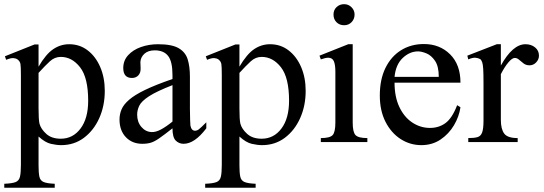

<svg xmlns="http://www.w3.org/2000/svg" viewBox="-26 -668 2557 903"><path d="M466.8 -240.7Q466.8 -170.4 440.9 -112.5Q415 -54.7 368.9 -20Q322.8 14.6 261.7 14.6Q240.2 14.6 213.4 8.5Q186.5 2.4 155.3 -25.9V109.4Q155.3 144.5 159.2 162.8Q163.1 181.2 179.2 188Q195.3 194.8 231.4 196.3V214.8H-5.9V196.3Q30.8 194.8 47.1 188.5Q63.5 182.1 67.9 163.3Q72.3 144.5 72.3 107.4V-315.9Q72.3 -353.5 70.3 -366.5Q68.4 -379.4 56.2 -388.7Q48.3 -394 36.4 -394.8Q24.4 -395.5 2.9 -386.7L-2.9 -403.3L136.7 -459H155.3V-354.5Q189.9 -413.6 224.4 -436.8Q258.8 -460 299.3 -460Q349.1 -460 386.7 -430.9Q424.3 -401.9 445.6 -352.3Q466.8 -302.7 466.8 -240.7ZM388.7 -194.3Q388.7 -302.7 350.6 -351.6Q312.5 -400.4 259.8 -400.4Q231 -400.4 208.3 -379.4Q185.5 -358.4 155.3 -325.2V-157.7Q155.3 -105.5 159.7 -86.4Q166.5 -61 191.7 -38.3Q216.8 -15.6 259.8 -15.6Q316.9 -15.6 352.8 -63.5Q388.7 -111.3 388.7 -194.3Z M944.3 -92.8V-64.5Q889.2 8.3 837.4 8.3Q815.9 8.3 800.5 -6.8Q785.2 -22 785.2 -64.5Q746.1 -33.7 723.6 -18.1Q701.2 -2.4 684.1 2.9Q667 8.3 643.1 8.3Q595.7 8.3 565.9 -22.9Q536.1 -54.2 536.1 -106Q536.1 -130.9 545.7 -153.6Q555.2 -176.3 581.1 -198.7Q606.9 -221.2 656.2 -245.1Q705.6 -269 785.2 -296.4V-314.9Q785.2 -378.9 764.6 -405Q744.1 -431.2 701.7 -431.2Q670.9 -431.2 653.3 -415.3Q635.7 -399.4 634.3 -376.5L635.3 -347.2Q636.2 -326.2 624.8 -313.7Q613.3 -301.3 594.7 -301.3Q553.7 -301.3 553.7 -348.1Q553.7 -383.3 576.7 -408.4Q599.6 -433.6 637 -446.8Q674.3 -460 717.3 -460Q782.2 -460 814.2 -441.4Q846.2 -422.9 856.7 -388.9Q867.2 -355 867.2 -307.6V-155.3Q867.2 -124 868.2 -104Q869.1 -84 869.6 -77.1Q874.5 -53.2 891.1 -53.2Q900.4 -53.2 908.9 -59.6Q917.5 -65.9 944.3 -92.8ZM785.2 -96.2V-267.6Q710 -238.3 674.6 -215.1Q639.2 -191.9 629.2 -171.1Q619.1 -150.4 619.1 -128.9Q619.1 -94.2 638.9 -71Q658.7 -47.9 687 -46.9Q706.1 -45.9 730.2 -58.6Q754.4 -71.3 785.2 -96.2Z M1411.6 -240.7Q1411.6 -170.4 1385.7 -112.5Q1359.9 -54.7 1313.7 -20Q1267.6 14.6 1206.5 14.6Q1185.1 14.6 1158.2 8.5Q1131.3 2.4 1100.1 -25.9V109.4Q1100.1 144.5 1104 162.8Q1107.9 181.2 1124 188Q1140.1 194.8 1176.3 196.3V214.8H939V196.3Q975.6 194.8 991.9 188.5Q1008.3 182.1 1012.7 163.3Q1017.1 144.5 1017.1 107.4V-315.9Q1017.1 -353.5 1015.1 -366.5Q1013.2 -379.4 1001 -388.7Q993.2 -394 981.2 -394.8Q969.2 -395.5 947.8 -386.7L941.9 -403.3L1081.5 -459H1100.1V-354.5Q1134.8 -413.6 1169.2 -436.8Q1203.6 -460 1244.1 -460Q1293.9 -460 1331.5 -430.9Q1369.1 -401.9 1390.4 -352.3Q1411.6 -302.7 1411.6 -240.7ZM1333.5 -194.3Q1333.5 -302.7 1295.4 -351.6Q1257.3 -400.4 1204.6 -400.4Q1175.8 -400.4 1153.1 -379.4Q1130.4 -358.4 1100.1 -325.2V-157.7Q1100.1 -105.5 1104.5 -86.4Q1111.3 -61 1136.5 -38.3Q1161.6 -15.6 1204.6 -15.6Q1261.7 -15.6 1297.6 -63.5Q1333.5 -111.3 1333.5 -194.3Z M1641.6 -599.6Q1641.6 -578.6 1627.7 -564Q1613.8 -549.3 1592.3 -549.3Q1570.8 -549.3 1556.6 -563.5Q1542.5 -577.6 1542.5 -599.6Q1542.5 -621.1 1557.1 -634.8Q1571.8 -648.4 1592.3 -648.4Q1612.8 -648.4 1627.2 -634Q1641.6 -619.6 1641.6 -599.6ZM1701.7 0H1482.9V-18.6Q1525.4 -18.6 1538.3 -32.5Q1551.3 -46.4 1551.3 -91.8V-331.1Q1551.3 -363.3 1544.2 -379.9Q1537.1 -396.5 1517.6 -396.5Q1504.9 -396.5 1482.9 -388.7L1476.6 -406.2L1611.8 -460H1632.8V-91.8Q1632.8 -46.4 1646.2 -32.5Q1659.7 -18.6 1701.7 -18.6Z M2124 -173.3 2139.6 -163.6Q2133.3 -119.6 2109.1 -78.9Q2085 -38.1 2045.9 -11.7Q2006.8 14.6 1955.6 14.6Q1902.8 14.6 1858.4 -13.9Q1814 -42.5 1787.1 -95Q1760.3 -147.5 1760.3 -218.8Q1760.3 -294.4 1786.9 -348.6Q1813.5 -402.8 1860.4 -431.9Q1907.2 -460.9 1967.8 -460.9Q2042 -460.9 2090.8 -412.6Q2139.6 -364.3 2139.6 -279.3H1829.6Q1829.6 -212.4 1852.1 -165Q1874.5 -117.7 1911.9 -92.5Q1949.2 -67.4 1992.7 -66.4Q2036.1 -65.4 2068.4 -88.6Q2100.6 -111.8 2124 -173.3ZM1829.6 -306.6H2037.6Q2037.6 -356 2020 -381.8Q2002.4 -407.7 1979.5 -417Q1956.5 -426.3 1940.4 -426.3Q1900.9 -426.3 1868.2 -395.5Q1835.4 -364.7 1829.6 -306.6Z M2508.8 -406.2Q2508.8 -388.7 2495.8 -374.8Q2482.9 -360.8 2464.4 -360.8Q2448.2 -360.8 2436.5 -369.6Q2424.8 -378.4 2415.3 -387Q2405.8 -395.5 2395 -395.5Q2382.8 -395.5 2365.5 -375.2Q2348.1 -355 2329.6 -319.3V-104Q2329.6 -61.5 2345.2 -40Q2360.8 -18.6 2408.7 -18.6V0H2176.3V-18.6Q2204.6 -18.6 2220 -23.2Q2235.4 -27.8 2241.7 -45.4Q2248 -63 2248 -101.1V-274.4Q2248 -321.8 2246.6 -344Q2245.1 -366.2 2241.9 -375Q2238.8 -383.8 2233.4 -389.6Q2222.7 -395.5 2209.7 -396.5Q2196.8 -397.5 2176.3 -388.7L2171.9 -406.2L2310.5 -460H2329.6V-359.9Q2385.3 -460 2445.3 -460Q2472.2 -460 2490.5 -445.1Q2508.8 -430.2 2508.8 -406.2Z"/></svg>

Font: BabelStone Roman
Style: Regular
Weight: 400
Designer: Walt Agee, Victor Gaultney, Peter Martin, Debbi Hosken, Becca Hirsbrunner (SIL); Andrew West (BabelStone)
Foundry: BabelStone
Version: Version 16.000